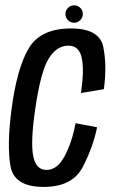

<svg xmlns="http://www.w3.org/2000/svg" viewBox="-20 -711 435 734"><path d="M146.9 3.6Q256.4 3.6 296.1 -72.2Q335.7 -148 351.2 -224.5L269.1 -240Q254.5 -165 226.7 -113.2Q198.9 -61.4 157.9 -61.4Q116.9 -61.4 106.8 -115.1Q96.6 -168.8 114.2 -291.1Q135.3 -437.6 166.1 -487Q196.9 -536.5 241.4 -536.5Q281.8 -536.5 292.2 -491.1Q302.7 -445.6 289.6 -355.3L377.1 -370.2Q389.3 -461.3 374.8 -531.7Q360.3 -602.2 251.3 -602.2Q134.2 -602.2 89 -524.9Q43.8 -447.5 23.6 -288.8Q6.2 -155.5 20.1 -75.9Q34 3.6 146.9 3.6ZM263.3 -624.1Q277.4 -624.1 287.1 -634.3Q296.7 -644.5 296.7 -657.8Q296.7 -671.3 286.9 -681Q277.1 -690.6 263.8 -690.6Q249.8 -690.6 240 -681Q230.2 -671.3 230.2 -657.8Q230.2 -643.7 239.9 -633.9Q249.6 -624.1 263.3 -624.1Z"/></svg>

Font: Anybody Thin Condensed
Style: Italic
Weight: 100
Width: 3
Italic angle: -10°
Version: Version 1.113;gftools[0.9.25]